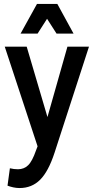

<svg xmlns="http://www.w3.org/2000/svg" viewBox="-20 -755 474 971"><path d="M4 -519H115L220 -163L321 -519H430L256 17Q225 112 183 154Q141 196 79 196Q63 196 47 192.5Q31 189 18 184L30 96Q50 101 71 101Q101 101 122 81Q143 61 162 6L170 -15ZM84 -585 167 -735H270L352 -585H266L218 -660L170 -585Z"/></svg>

Font: Radio Canada Condensed Medium
Style: Regular
Weight: 500
Width: 3
Designer: Charles Daoud, Etienne Aubert Bonn, Alexandre Saumier Demers, Jacques Le Bailly
Foundry: Radio-Canada
Version: Version 2.104; ttfautohint (v1.8.4.7-5d5b);gftools[0.9.28.de